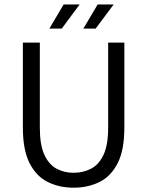

<svg xmlns="http://www.w3.org/2000/svg" viewBox="-20 -853 678 885"><path d="M318.8 12.2Q253.9 12.2 200.7 -13.9Q147.5 -40 116.5 -100.6Q85.4 -161.1 85.4 -265.1V-656.7H163.6V-264.2Q163.6 -184.6 184.6 -139.4Q205.6 -94.2 240.7 -75.4Q275.9 -56.6 318.8 -56.6Q363.3 -56.6 399.4 -75.2Q435.5 -93.8 457 -139.2Q478.5 -184.6 478.5 -264.2V-656.7H553.2V-265.1Q553.2 -160.6 522 -100.1Q490.7 -39.6 437.7 -13.7Q384.8 12.2 318.8 12.2ZM364.3 -721.2 430.2 -832.5H503.9L420.9 -721.2ZM207.5 -721.2 273.4 -832.5H347.2L264.6 -721.2Z"/></svg>

Font: Varta Light
Style: Regular
Weight: 400
Version: Version 1.004